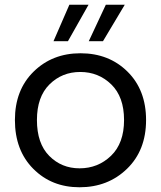

<svg xmlns="http://www.w3.org/2000/svg" viewBox="-20 -782 680 811"><path d="M597 -275Q597 -147 516.5 -69Q436 9 316 9Q198 9 120.5 -69Q43 -147 43 -275Q43 -402 122 -479.5Q201 -557 320 -557Q440 -557 518.5 -479.5Q597 -402 597 -275ZM136 -275Q136 -176 188 -123.5Q240 -71 316 -71Q394 -71 449 -124Q504 -177 504 -275Q504 -373 450 -425.5Q396 -478 319 -478Q242 -478 189 -425.5Q136 -373 136 -275ZM273 -762H354L267 -608H206ZM427 -762H507L415 -608H355Z"/></svg>

Font: SVN-Poppins
Style: Regular
Weight: 400
Designer: Ninad Kale (Devanagari), Jonny Pinhorn (Latin)
Foundry: Indian Type Foundry
Version: Version 3.002 2017